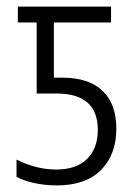

<svg xmlns="http://www.w3.org/2000/svg" viewBox="-20 -552 412 581"><path d="M30 -17V-69Q90 -39 150 -39Q211 -39 243.5 -71Q276 -103 276 -159Q276 -269 151 -269H91V-484H34V-532H316V-484H143V-317H169Q248 -317 290 -277.5Q332 -238 332 -162Q332 -85 286 -38Q240 9 152 9Q116 9 84 2Q52 -5 30 -17Z"/></svg>

Font: Noto Sans Display Light Narrow
Style: Regular
Weight: 300
Width: 4
Designer: Monotype Design team
Foundry: Monotype Imaging Inc.
Version: Version 1.000